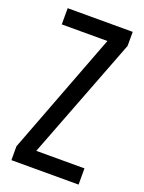

<svg xmlns="http://www.w3.org/2000/svg" viewBox="-137 -873 635 846"><g transform="rotate(20 180.5 -450.0)"><path d="M341 -93V-169H115L335 -741V-807H30V-731H244L26 -158V-93Z"/></g></svg>

Font: Noto Sans Kannada UI ExtraCondensed
Style: Regular
Weight: 400
Width: 2
Designer: Jelle Bosma - Monotype Design Team
Foundry: Monotype Imaging Inc.
Version: Version 2.005